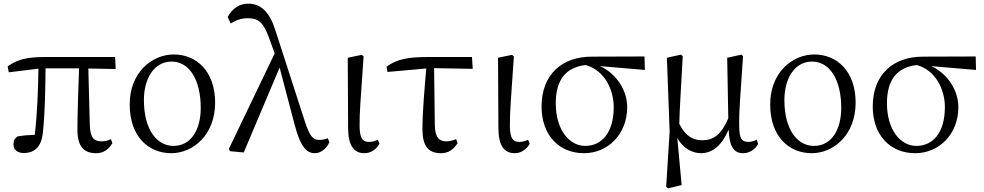

<svg xmlns="http://www.w3.org/2000/svg" viewBox="-20 -827 5400 1054"><path d="M465 -451 615 -448 612 -514H229C126 -514 77 -501 22 -463L28 -430L191 -450C189 -331 185 -211 171 -87C136 -86 103 -83 76 -78C62 -68 54 -57 54 -34C54 -4 77 13 110 13C171 13 209 -22 216 -104C227 -215 229 -334 230 -452H414C410 -355 405 -186 405 -116C405 -25 438 14 508 14C546 14 574 -4 597 -41L589 -63C573 -55 555 -51 537 -51C497 -51 475 -70 473 -141Z M920 14C1038 14 1161 -84 1161 -264C1161 -434 1060 -528 934 -528C815 -528 692 -430 692 -254C692 -74 798 14 920 14ZM932 -26C844 -26 770 -111 770 -278C770 -395 825 -489 922 -489C1017 -489 1082 -393 1082 -234C1082 -120 1032 -26 932 -26Z M1780 -68C1761 -61 1746 -59 1731 -59C1698 -59 1680 -79 1653 -162L1490 -666C1458 -764 1410 -807 1343 -807C1292 -807 1255 -779 1230 -734L1246 -698C1272 -715 1304 -727 1340 -727C1395 -727 1424 -707 1454 -627L1488 -534L1236 -9L1243 3L1318 10L1515 -456L1598 -140C1633 -8 1670 14 1709 14C1740 14 1772 -10 1788 -46Z M1981 14C2019 14 2048 -11 2063 -38L2054 -60C2039 -53 2024 -48 2006 -48C1973 -48 1955 -64 1954 -133C1953 -211 1961 -293 1976 -517L1966 -526L1889 -510L1891 -125C1891 -27 1923 14 1981 14Z M2363 -453 2575 -449 2571 -514H2329C2221 -514 2160 -503 2102 -461L2107 -432L2320 -451C2311 -344 2299 -215 2299 -117C2299 -26 2331 14 2401 14C2440 14 2468 -4 2492 -41L2484 -63C2468 -57 2449 -51 2432 -51C2392 -51 2368 -70 2367 -142Z M2806 14C2844 14 2873 -11 2888 -38L2879 -60C2864 -53 2849 -48 2831 -48C2798 -48 2780 -64 2779 -133C2778 -211 2786 -293 2801 -517L2791 -526L2714 -510L2716 -125C2716 -27 2748 14 2806 14Z M3192 -26C3107 -26 3031 -112 3031 -260C3031 -384 3082 -457 3195 -470C3299 -441 3349 -335 3349 -239C3349 -97 3282 -26 3192 -26ZM3520 -443 3518 -517 3228 -516C3067 -516 2953 -420 2953 -242C2953 -87 3047 14 3186 14C3318 14 3423 -91 3423 -239C3423 -331 3364 -423 3274 -464Z M4134 -60C4119 -53 4104 -48 4088 -48C4052 -48 4039 -65 4038 -133C4036 -212 4044 -297 4059 -519L4050 -527L3972 -510L3978 -177C3938 -85 3895 -57 3835 -57C3789 -57 3745 -75 3709 -147C3711 -234 3718 -331 3728 -519L3718 -527L3641 -510L3656 -104L3637 198L3647 207L3722 189L3698 -70C3727 -15 3780 14 3827 14C3892 14 3943 -29 3980 -116C3983 -30 4004 14 4059 14C4097 14 4127 -9 4142 -37Z M4436 14C4554 14 4677 -84 4677 -264C4677 -434 4576 -528 4450 -528C4331 -528 4208 -430 4208 -254C4208 -74 4314 14 4436 14ZM4448 -26C4360 -26 4286 -111 4286 -278C4286 -395 4341 -489 4438 -489C4533 -489 4598 -393 4598 -234C4598 -120 4548 -26 4448 -26Z M5010 -26C4925 -26 4849 -112 4849 -260C4849 -384 4900 -457 5013 -470C5117 -441 5167 -335 5167 -239C5167 -97 5100 -26 5010 -26ZM5338 -443 5336 -517 5046 -516C4885 -516 4771 -420 4771 -242C4771 -87 4865 14 5004 14C5136 14 5241 -91 5241 -239C5241 -331 5182 -423 5092 -464Z"/></svg>

Font: Source Han Serif AKR9
Style: Regular
Weight: 400
Designer: Ryoko NISHIZUKA 西塚涼子 (kana & ideographs); Frank Grießhammer (Latin, Greek & Cyrillic); Sandoll Communications 산돌커뮤니케이션, 
Foundry: Adobe Systems Incorporated
Version: Version 1.005;hotconv 1.0.107;makeotfexe 2.5.65593